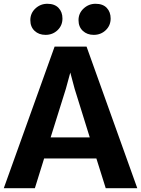

<svg xmlns="http://www.w3.org/2000/svg" viewBox="-22 -996 746 1016"><path d="M162.5 0H-2L267 -749.5H436L704.5 0H537.5L488 -157.5H211.5ZM326.5 -526 246 -269H453L373 -526L350 -612ZM219 -811.5Q183.5 -811.5 161 -832.8Q138.5 -854 138.5 -889.5Q138.5 -926 165.2 -951Q192 -976 228.5 -976Q267 -976 287.8 -954.2Q308.5 -932.5 308.5 -898Q308.5 -861 282.5 -836.2Q256.5 -811.5 219 -811.5ZM474 -811.5Q439 -811.5 416.2 -832.8Q393.5 -854 393.5 -889.5Q393.5 -926 420.5 -951Q447.5 -976 483.5 -976Q522.5 -976 543 -954.2Q563.5 -932.5 563.5 -898Q563.5 -861 537.5 -836.2Q511.5 -811.5 474 -811.5Z"/></svg>

Font: Merriweather Sans
Style: Bold
Weight: 700
Designer: Eben Sorkin
Foundry: Eben Sorkin
Version: Version 1.008; ttfautohint (v1.7.19-72a1) -l 8 -r 50 -G 200 